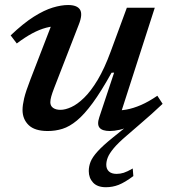

<svg xmlns="http://www.w3.org/2000/svg" viewBox="-20 -524 698 784"><path d="M644 -100Q622 -79 599 -58.5Q576 -38 551.5 -17L496.5 30.5Q462 60 444.2 81.5Q426.5 103 420.2 118.8Q414 134.5 414 149Q414 166 424.8 176Q435.5 186 456 186Q471 186 485.2 181.5Q499.5 177 522 164L524.5 195Q489.5 221 464.5 230.8Q439.5 240.5 412.5 240.5Q377.5 240.5 360 221.5Q342.5 202.5 342.5 174.5Q342.5 155 350 136.2Q357.5 117.5 378.8 94Q400 70.5 441 37.5L515.5 -22.5L521.5 -14Q492.5 0.5 469.2 5.8Q446 11 429 11Q397.5 11 386.5 -2.5Q375.5 -16 385.5 -45.5L446 -227.5L435.5 -227Q393 -150.5 358.5 -103.5Q324 -56.5 294 -31.8Q264 -7 235.2 2Q206.5 11 175 11Q122 11 97 -13.2Q72 -37.5 72 -75Q72 -94.5 78.5 -122.2Q85 -150 104 -199L201.5 -451.5L221 -417Q196 -418 168.5 -410.8Q141 -403.5 111.2 -387.5Q81.5 -371.5 48.5 -346.5L23.5 -379.5Q75.5 -429 118 -455.8Q160.5 -482.5 195.2 -493Q230 -503.5 258 -503.5Q295 -503.5 306.8 -484.5Q318.5 -465.5 301.5 -423L201.5 -165.5Q193.5 -145 189.5 -130.8Q185.5 -116.5 185.5 -106.5Q185.5 -91.5 196.8 -83.5Q208 -75.5 227 -75.5Q246.5 -75.5 271.2 -86.8Q296 -98 323.5 -124.8Q351 -151.5 378.8 -197.8Q406.5 -244 432 -313.5L498 -492.5H612L465.5 -37.5L442.5 -73.5Q467.5 -71.5 495.8 -76.5Q524 -81.5 555.8 -95.2Q587.5 -109 622.5 -133Z"/></svg>

Font: Newsreader 9pt Medium
Style: Italic
Weight: 500
Italic angle: -17°
Designer: Hugues Gentile
Foundry: Production Type
Version: Version 1.003